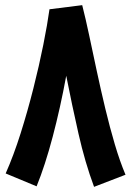

<svg xmlns="http://www.w3.org/2000/svg" viewBox="-20 -705 509 745"><path d="M299 -685Q312 -634 326 -568Q340 -502 355.5 -429.5Q371 -357 388.5 -284Q406 -211 425.5 -145Q445 -79 467 -27L345 20Q310 -74 284.5 -186.5Q259 -299 237 -411Q214 -286 184.5 -174.5Q155 -63 122 18L2 -32Q33 -102 60 -187.5Q87 -273 109.5 -362Q132 -451 148 -531Q164 -611 172 -669Z"/></svg>

Font: Noto Sans Arabic ExtCond
Style: Bold
Weight: 700
Width: 2
Designer: Monotype Design Team, Nadine Chahine, Nizar Qandah and Khaled Hosny
Foundry: Monotype Imaging Inc.
Version: Version 2.012; ttfautohint (v1.8.4.7-5d5b)